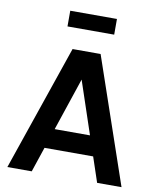

<svg xmlns="http://www.w3.org/2000/svg" viewBox="-97 -979 863 1054"><g transform="rotate(10 335.0 -452.5)"><path d="M208.2 -905H468.5V-817.5H208.2ZM163.5 -250H492.5V-139.2H163.5ZM17.2 0 257.2 -700H387.8L153 0ZM653.5 0H517.5L282.8 -700H413.5Z"/></g></svg>

Font: Haskoy
Style: Regular
Weight: 400
Designer: Ertekin Erdin
Foundry: Ertekin Erdin
Version: Version 1.500